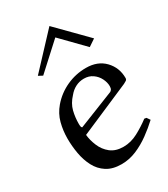

<svg xmlns="http://www.w3.org/2000/svg" viewBox="-186 -829 814 929"><g transform="rotate(-30 221.0 -365.0)"><path d="M417 -318.8 134.8 -196.8Q137.7 -166 151.4 -133.1Q165 -100.1 192.6 -78.1Q220.2 -56.2 264.2 -56.2Q305.2 -56.2 344.5 -77.1Q383.8 -98.1 418 -124L429.2 -122.1L441.9 -104Q411.1 -75.2 374.5 -48.6Q337.9 -22 297.4 -4.9Q256.8 12.2 213.9 12.2Q164.1 12.2 131.6 -8.8Q99.1 -29.8 81.1 -64.5Q63 -99.1 55.4 -141.6Q47.9 -184.1 47.9 -226.1Q47.9 -270 58.8 -312Q69.8 -354 99.1 -388.2Q136.2 -431.2 187.5 -454.6Q238.8 -478 295.9 -478Q360.8 -478 399.4 -438Q438 -397.9 438 -339.8Q438 -331.1 431.4 -326.9Q424.8 -322.8 417 -318.8ZM176.8 -396Q147.9 -365.2 139.4 -331.1Q130.9 -296.9 130.9 -259.8Q130.9 -255.9 131.3 -251.5Q131.8 -247.1 132.8 -242.2L137.2 -237.8L338.9 -317.9Q343.8 -319.8 347.9 -325.9Q352.1 -332 352.1 -344.2Q352.1 -365.2 341.1 -387.2Q330.1 -409.2 309.6 -423.6Q289.1 -438 261.2 -438Q236.3 -438 214.6 -427Q192.9 -416 176.8 -396ZM244.6 -741.7 401.9 -582 362.8 -555.7 241.7 -679.7 98.6 -548.8 75.7 -561Z"/></g></svg>

Font: Aref Ruqaa
Style: Regular
Weight: 400
Designer: Abdullah Aref
Version: Version 1.002